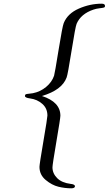

<svg xmlns="http://www.w3.org/2000/svg" viewBox="-20 -770 589 1040"><path d="M115.2 -250Q115.2 -256.8 119.1 -259Q123 -261.2 136 -262.2Q148.9 -263.2 158.2 -265.1Q198.2 -272.9 229.7 -299.1Q261.2 -325.2 272.9 -359.9Q276.9 -373 297.4 -500Q317.9 -627 325.2 -645Q346.2 -696.8 407 -723.4Q467.8 -750 530.8 -750Q548.8 -750 548.8 -737.8Q548.8 -731 542.5 -729Q536.1 -727.1 518.6 -725.1Q501 -723.1 485.8 -717.8Q418 -694.8 395 -641.1Q388.2 -625 367.7 -495.6Q347.2 -366.2 340.8 -350.1Q315.9 -282.2 207 -250Q307.1 -217.8 307.1 -143.1Q307.1 -129.9 285.6 -3.9Q264.2 122.1 264.2 136.2Q264.2 169.4 289.6 194.8Q314.9 220.2 362.8 226.1Q383.8 228 386.2 237.8Q386.2 250 366.2 250Q332 250 296.6 241.5Q261.2 232.9 227.5 204.8Q193.8 176.8 193.8 133.8Q193.8 119.6 215.3 -6.1Q236.8 -131.8 236.8 -144Q236.8 -183.1 209 -207.5Q181.2 -231.9 143.1 -236.8Q115.2 -240.2 115.2 -250Z"/></svg>

Font: CMU Serif Extra
Style: RomanSlanted
Weight: 500
Italic angle: -9.46001°
Version: Version 0.7.0